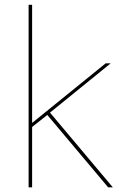

<svg xmlns="http://www.w3.org/2000/svg" viewBox="-20 -802 561 822"><path d="M102.5 0V-781.5H117.5V-271L113 -272L432.5 -531H454L188 -315L188.5 -326.5L463 0H443L174 -320L187 -313.5L111.5 -253.5L117.5 -265.5V0Z"/></svg>

Font: Epilogue Thin
Style: Regular
Weight: 250
Designer: Tyler Finck
Foundry: Etcetera Type Co
Version: Version 2.111